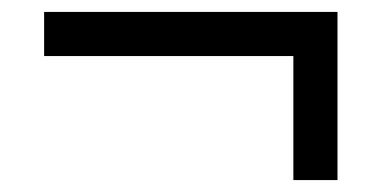

<svg xmlns="http://www.w3.org/2000/svg" viewBox="-20 -449 640 322"><path d="M546 -429V-147H472V-355H54V-429Z"/></svg>

Font: Muli SemiBold
Style: Regular
Weight: 600
Designer: Vernon Adams
Foundry: Vernon Adams
Version: Version 2.000